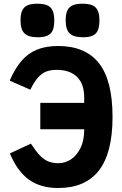

<svg xmlns="http://www.w3.org/2000/svg" viewBox="-20 -972 640 1010"><path d="M32 -165 142.5 -216.5Q169 -176 189.8 -154.2Q210.5 -132.5 233.5 -123Q256.5 -113.5 288 -113.5Q322 -113.5 353 -133.5Q384 -153.5 403.5 -193.5Q423 -233.5 423 -290V-292H192V-431H423V-458Q423 -531 385 -567.8Q347 -604.5 278 -604.5Q247 -604.5 223.8 -595.8Q200.5 -587 180 -564.2Q159.5 -541.5 139.5 -500L31 -548Q59 -612.5 93.5 -652.2Q128 -692 174.8 -711Q221.5 -730 286 -730Q429 -730 500.5 -639.5Q572 -549 572 -357Q572 -167 500.2 -75Q428.5 17 286 17Q193.5 17 132.2 -27Q71 -71 32 -165ZM88 -864.5Q88 -897.5 96.8 -916.5Q105.5 -935.5 124.8 -944Q144 -952.5 176.5 -952.5Q209.5 -952.5 228.8 -944Q248 -935.5 256.8 -916.2Q265.5 -897 265.5 -864.5Q265.5 -831.5 257.2 -812.5Q249 -793.5 230.2 -784.8Q211.5 -776 179 -776Q130 -776 109 -796.2Q88 -816.5 88 -864.5ZM325.5 -864.5Q325.5 -897.5 334.2 -916.5Q343 -935.5 362.2 -944Q381.5 -952.5 414 -952.5Q447 -952.5 466.2 -944Q485.5 -935.5 494.2 -916.2Q503 -897 503 -864.5Q503 -831.5 494.8 -812.5Q486.5 -793.5 467.8 -784.8Q449 -776 416.5 -776Q367.5 -776 346.5 -796.2Q325.5 -816.5 325.5 -864.5Z"/></svg>

Font: JuliaMono Black
Style: Regular
Weight: 900
Monospace: yes
Designer: cormullion
Foundry: corm
Version: Version 0.054; ttfautohint (v1.8.4)